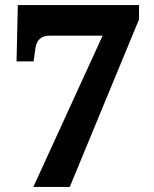

<svg xmlns="http://www.w3.org/2000/svg" viewBox="-20 -734 604 754"><path d="M111 0 383 -594H177Q150 -594 136 -581Q122 -568 119 -543L112 -493H45L50 -714H526V-658L254 0Z"/></svg>

Font: Noto Serif Tibetan ExtraBold
Style: Regular
Weight: 800
Version: Version 2.103